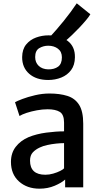

<svg xmlns="http://www.w3.org/2000/svg" viewBox="-20 -1129 599 1157"><path d="M218 8Q143 8 94.5 -35.5Q46 -79 46 -153.5Q46 -207 74.8 -244.2Q103.5 -281.5 152 -302.5Q200 -322 258.8 -329.8Q317.5 -337.5 366 -337.5V-390Q366 -439 340.2 -454.8Q314.5 -470.5 267 -470.5Q235.5 -470.5 202 -464.2Q168.5 -458 140.5 -448.8Q112.5 -439.5 97.5 -430L70.5 -513Q82 -520 114.8 -532.5Q147.5 -545 191.2 -555.2Q235 -565.5 278 -565.5Q340.5 -565.5 386.2 -551Q432 -536.5 456.8 -497.2Q481.5 -458 481.5 -383.5V0H372.5V-47Q350.5 -27 309 -9.5Q267.5 8 218 8ZM161 -161Q161 -76 253.5 -76Q277 -76 301 -83Q325 -90 342.8 -99Q360.5 -108 366 -114.5V-266.5Q346.5 -266.5 319.2 -263.8Q292 -261 265.5 -255.2Q239 -249.5 220.5 -240.5Q195 -229 178 -211Q161 -193 161 -161ZM270.5 -647Q198.5 -647 155.8 -684.5Q113 -722 113.5 -785Q114 -832 137.5 -860.8Q161 -889.5 197.2 -902.8Q233.5 -916 272 -916Q344.5 -916 388.5 -882Q432.5 -848 431.5 -784Q431 -737 408.5 -706.8Q386 -676.5 349.5 -661.8Q313 -647 270.5 -647ZM270.5 -711Q307 -710.5 330 -727.2Q353 -744 353 -783.5Q353 -817.5 329.2 -835.5Q305.5 -853.5 270.5 -853.5Q241.5 -853.5 216.8 -839Q192 -824.5 192 -785Q192 -752.5 213.2 -732.2Q234.5 -712 270.5 -711ZM336.5 -856 278.5 -904Q320.5 -949 364 -1002.8Q407.5 -1056.5 442.5 -1109L524.5 -1043Q517 -1029.5 499 -1008Q481 -986.5 458 -962.2Q435 -938 411 -915.2Q387 -892.5 367.2 -876.5Q347.5 -860.5 336.5 -856Z"/></svg>

Font: Merriweather Sans
Style: Regular
Weight: 400
Designer: Eben Sorkin
Foundry: Eben Sorkin
Version: Version 1.008; ttfautohint (v1.7.19-72a1) -l 8 -r 50 -G 200 